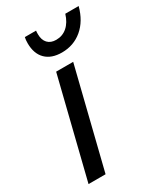

<svg xmlns="http://www.w3.org/2000/svg" viewBox="-180 -785 735 859"><g transform="rotate(-30 187.5 -356.0)"><path d="M15 0 141 -508H229L103 0ZM207 -569Q153 -569 123.5 -598.5Q94 -628 94 -682Q94 -699 97 -712H155Q154 -707 154 -694Q154 -664 169.5 -647.5Q185 -631 213 -631Q246 -631 270 -652Q294 -673 306 -712H375Q357 -644 312.5 -606.5Q268 -569 207 -569Z"/></g></svg>

Font: CST
Style: Italic
Weight: 400
Italic angle: -14°
Version: Version 1.00